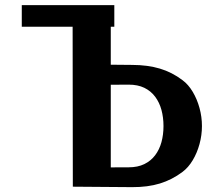

<svg xmlns="http://www.w3.org/2000/svg" viewBox="-20 -738 872 759"><path d="M267.9 0 267 -717.6H417.9V-439.7L342.6 -482.9L502.3 -481.4Q564.2 -481.2 612.1 -466.8Q660 -452.5 701.2 -421.3Q724.6 -404.1 741.8 -375.1Q759.1 -346.2 768.7 -311.1Q778.3 -276 778.3 -239.7Q778.3 -203.6 768.7 -168.4Q759.1 -133.3 741.8 -104.5Q724.6 -75.7 701.2 -58.2Q660 -27.3 612.1 -12.6Q564.2 2.1 502.3 1.8ZM417.9 -8.8 285.6 -75.8 488.6 -76.6Q524.6 -76.6 550.5 -89.3Q576.4 -101.9 593.3 -124.3Q610.2 -146.7 618.3 -176.3Q626.3 -205.8 626.3 -239.7Q626.3 -273.6 618.3 -303.3Q610.2 -333.1 593.3 -355.7Q576.4 -378.3 550.5 -390.9Q524.6 -403.4 488.6 -403.4L376.2 -402.7L417.9 -470.8ZM66.1 -632.4V-717.6H431.9V-632.4Z"/></svg>

Font: Russolo 10pt ExtraLight
Style: Regular
Weight: 200
Designer: Micah Stupak-Hahn
Version: Version 1.000